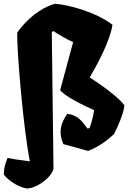

<svg xmlns="http://www.w3.org/2000/svg" viewBox="-62 -808 694 1041"><path d="M-21 48.3C-32.7 77.6 -41 100.1 -41.5 137.2C-27.8 159.7 24.9 203.1 82 213.9C133.3 213.9 192.9 167.5 213.4 137.2C220.7 127 226.6 116.2 228 104.5L218.8 -633.3L226.6 -640.1C251 -624 302.2 -592.8 334.5 -579.6L264.2 -319.3C292.5 -282.7 398.4 -232.9 448.2 -210.9C444.8 -185.1 435.1 -144 423.8 -114.3L412.6 -110.8C383.8 -147.9 363.3 -183.1 303.2 -190.9C294.4 -176.3 241.2 -115.2 281.7 -26.4C318.8 -17.1 341.3 -10.3 415.5 10.3C468.3 -9.3 519.5 -45.9 556.2 -81.5C573.7 -113.8 610.8 -196.8 612.3 -237.3C583 -279.3 477.1 -355.5 424.3 -388.2C478 -479 536.1 -595.2 547.9 -673.8C459.5 -741.2 314.9 -781.7 236.3 -787.6C152.8 -763.7 82.5 -702.1 31.7 -632.3C27.3 -542.5 66.9 -90.3 100.1 66.9C19 56.6 -3.4 52.2 -21 48.3Z"/></svg>

Font: Fruktur
Style: Regular
Weight: 400
Designer: Viktoriya Grabowska
Foundry: Viktoriya Grabowska
Version: Version 1.002